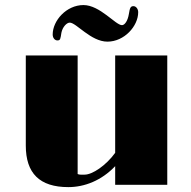

<svg xmlns="http://www.w3.org/2000/svg" viewBox="-20 -745 769 774"><path d="M84 -158.2C84 -46.9 139.2 9.3 255.4 9.3C320.8 9.3 389.2 -17.1 444.3 -75.2V0H654.3V-521.5H444.3V-128.9C407.2 -77.6 352.5 -41 321.3 -41C309.6 -41 299.3 -40 293 -43.5V-521.5H84ZM211.4 -582C223.6 -582 223.6 -588.4 227.5 -612.8C231.9 -635.7 248.5 -653.8 261.2 -653.8C287.6 -653.8 346.2 -577.1 413.1 -577.1C481 -577.1 537.1 -639.6 537.1 -695.8C537.1 -709 528.3 -720.2 518.1 -720.2C506.3 -720.2 503.4 -713.4 499.5 -688.5C495.1 -661.1 482.9 -643.6 471.7 -643.6C445.8 -643.6 382.8 -724.6 316.4 -724.6C248 -724.6 192.4 -662.1 192.4 -606C192.4 -591.8 201.2 -582 211.4 -582Z"/></svg>

Font: Limelight
Style: Regular
Weight: 400
Designer: Nicole Fally
Foundry: Nicole Fally
Version: Version 1.002